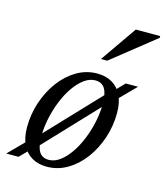

<svg xmlns="http://www.w3.org/2000/svg" viewBox="-127 -757 731 848"><g transform="rotate(15 239.0 -333.5)"><path d="M276 -445.5Q316 -445.5 344.8 -428.2Q373.5 -411 389 -378.5Q404.5 -346 404.5 -299.5Q404.5 -240 386 -184.5Q367.5 -129 335 -85.2Q302.5 -41.5 259 -15.8Q215.5 10 165 10Q125.5 10 96.5 -7.2Q67.5 -24.5 52 -57.2Q36.5 -90 36.5 -136Q36.5 -196 55 -251.2Q73.5 -306.5 106 -350.2Q138.5 -394 182 -419.8Q225.5 -445.5 276 -445.5ZM166 -21.5Q192 -21.5 216.5 -39.5Q241 -57.5 262.2 -88.2Q283.5 -119 299.2 -157.8Q315 -196.5 324 -239Q333 -281.5 333 -322Q333 -369 319 -391.5Q305 -414 275 -414Q249 -414 224.5 -396Q200 -378 178.8 -347.5Q157.5 -317 141.8 -278Q126 -239 117 -196.5Q108 -154 108 -113.5Q108 -67 121.8 -44.2Q135.5 -21.5 166 -21.5ZM408 -435.5H464L380 -350.5L355 -331.5L101 -62.5L79.5 -46L34 0H-22L60 -83L84 -101.5L341.5 -373.5L363.5 -390ZM274 -511.5 389 -677H500.5V-669L302.5 -511.5Z"/></g></svg>

Font: Newsreader 24pt
Style: Italic
Weight: 400
Italic angle: -17°
Designer: Hugues Gentile
Foundry: Production Type
Version: Version 1.003